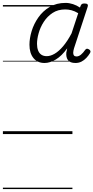

<svg xmlns="http://www.w3.org/2000/svg" viewBox="-20 -924 644 1323"><path d="M287 -490Q238 -490 210.5 -524Q183 -558 183 -616Q183 -660 198 -709.5Q213 -759 244 -803.5Q275 -848 322 -876Q369 -904 432 -904Q457 -904 483 -895.5Q509 -887 531 -872L536 -885Q540 -894 545.5 -897Q551 -900 563 -900Q578 -900 583 -894Q588 -888 584 -877L490 -591Q485 -574 484.5 -561.5Q484 -549 489.5 -542Q495 -535 507 -535Q523 -535 538 -547.5Q553 -560 566 -579Q570 -585 576 -587.5Q582 -590 593 -584Q601 -579 603 -572.5Q605 -566 600 -558Q590 -541 575 -525Q560 -509 541.5 -499.5Q523 -490 500 -490Q463 -490 448.5 -509.5Q434 -529 437 -562Q439 -570 440.5 -577Q442 -584 443 -591Q405 -538 364.5 -514Q324 -490 287 -490ZM235 -622Q235 -596 242.5 -576.5Q250 -557 265 -547Q280 -537 302 -537Q328 -537 357 -554Q386 -571 415.5 -606Q445 -641 473 -694L519 -833Q494 -848 472 -853.5Q450 -859 430 -859Q379 -859 342.5 -835Q306 -811 282 -774Q258 -737 246.5 -696Q235 -655 235 -622ZM0 369H479V379H0ZM0 -20H479V0H0ZM0 -505H479V-500H0ZM0 -889H479V-879H0Z"/></svg>

Font: Playwrite HR Guides
Style: Regular
Weight: 400
Designer: Veronika Burian, José Scaglione
Foundry: TypeTogether
Version: Version 1.003